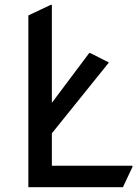

<svg xmlns="http://www.w3.org/2000/svg" viewBox="-20 -777 572 797"><path d="M97.7 0V-712.9L190.4 -756.8H195.3V-350.1L350.1 -556.6H355L432.1 -517.6L195.3 -223.6V-88.9H529.8V-84L490.2 0Z"/></svg>

Font: Nova Square
Style: Book
Weight: 400
Version: Version 2.000